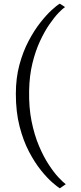

<svg xmlns="http://www.w3.org/2000/svg" viewBox="-20 -846 442 1048"><path d="M66.5 -334Q66.5 -420 86 -492.2Q105.5 -564.5 136 -622.2Q166.5 -680 200 -722.5Q233.5 -765 262.2 -791.2Q291 -817.5 306.5 -826L335 -807.5Q322.5 -799.5 299.5 -775.8Q276.5 -752 249.8 -713.2Q223 -674.5 198.2 -621.2Q173.5 -568 157 -500.5Q140.5 -433 139 -352Q137 -260.5 152.2 -184.8Q167.5 -109 192.8 -49.5Q218 10 246.5 53.2Q275 96.5 300 123Q325 149.5 339 159.5L306.5 182Q293.5 174 265.5 149.8Q237.5 125.5 203.8 83.8Q170 42 138.5 -17.8Q107 -77.5 86.8 -156.2Q66.5 -235 66.5 -334Z"/></svg>

Font: Merriweather 72pt Light
Style: Regular
Weight: 300
Version: Version 2.100